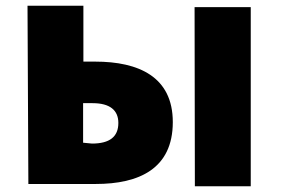

<svg xmlns="http://www.w3.org/2000/svg" viewBox="-20 -592 981 670"><path d="M79 50H314C465 50 583 -3 583 -166C583 -324 464 -377 312 -377H271V-572H76ZM270 -94V-232H303C364 -232 393 -207 393 -163C393 -115 363 -91 301 -91ZM660 58H855V-567H659Z"/></svg>

Font: GenEiGothic-pro-Heavy
Style: Bold
Weight: 900
Designer: Ryoko NISHIZUKA (kana & ideographs); Paul D. Hunt (Latin, Greek & Cyrillic); Wenlong ZHANG (bopomofo); Sandoll Communica
Foundry: Adobe Systems Incorporated; o_tamon
Version: Version 1.000.140830